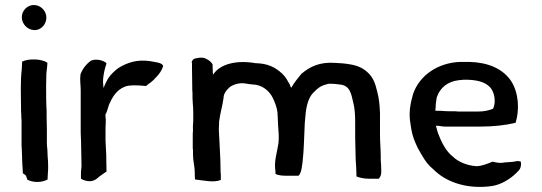

<svg xmlns="http://www.w3.org/2000/svg" viewBox="-20 -736 2162 766"><path d="M63 -381C63 -360 64 -321 64 -300C64 -292 64 -285 65 -277C65 -271 65 -264 66 -256V-166C66 -157 66 -148 67 -139C67 -123 69 -97 69 -82C70 -71 71 -56 71 -45L82 -37C85 -33 86 -28 88 -23V-20C98 -14 113 -10 128 -10C145 -10 159 -14 170 -20V-28C170 -40 172 -50 172 -61V-77C172 -89 171 -102 170 -114L169 -139C168 -148 167 -156 167 -164V-221C167 -236 166 -255 166 -270V-293C164 -321 164 -364 164 -394C164 -410 165 -429 165 -443C166 -455 169 -473 169 -486C146 -501 96 -504 68 -490V-481C68 -476 67 -469 67 -462C64 -437 63 -409 63 -381ZM67 -667C67 -640 90 -617 116 -616H123C147 -619 165 -641 165 -666C165 -693 142 -716 115 -716C89 -716 67 -694 67 -667Z M301 -439C298 -414 302 -398 302 -377V-205C303 -182 304 -161 304 -137C304 -119 305 -101 305 -85C306 -74 304 -61 303 -50V-23C311 -18 324 -13 338 -13C349 -13 360 -18 366 -23L378 -33C387 -39 397 -46 405 -52C405 -68 404 -86 404 -102C404 -113 404 -125 403 -135C403 -150 401 -160 401 -175V-227C402 -241 402 -252 402 -262C401 -265 401 -269 401 -272C401 -274 401 -276 400 -278C409 -291 411 -314 420 -329C432 -356 454 -387 492 -394C526 -398 552 -393 563 -393C568 -398 575 -403 581 -407C589 -413 596 -420 602 -427C615 -440 625 -454 631 -472C628 -487 598 -488 579 -492C527 -500 487 -486 453 -465C441 -457 422 -439 415 -428L409 -419C404 -409 397 -396 393 -385C393 -392 391 -400 391 -408C391 -437 398 -462 405 -483C398 -493 366 -504 343 -494C325 -481 309 -462 301 -439Z M746 -462C746 -439 747 -414 747 -389C747 -381 747 -373 748 -365V-346L749 -326C750 -313 751 -299 751 -286V-255C750 -242 749 -229 750 -216C749 -208 749 -201 749 -195V-145C750 -141 750 -136 750 -131V-118C750 -94 757 -72 757 -49C757 -39 757 -29 758 -20C789 -17 832 -6 861 -18V-41C860 -45 860 -49 860 -54C860 -110 855 -166 853 -219C853 -227 854 -235 854 -242V-250C858 -284 868 -314 872 -346C872 -361 882 -375 891 -383C901 -395 925 -404 946 -404C958 -404 967 -401 977 -400C980 -400 983 -400 987 -399C1025 -399 1055 -373 1068 -346C1076 -329 1084 -311 1087 -288L1088 -269C1089 -247 1090 -220 1092 -199V-182C1092 -176 1091 -171 1091 -165C1086 -129 1072 -92 1079 -52V-42C1090 -37 1103 -35 1118 -35H1171C1183 -47 1184 -69 1187 -89C1193 -137 1193 -194 1196 -246C1200 -301 1205 -344 1234 -370C1246 -383 1260 -394 1281 -399C1285 -401 1290 -402 1296 -402C1309 -402 1322 -401 1334 -399C1377 -396 1381 -362 1390 -324C1395 -304 1397 -278 1397 -251V-188C1397 -158 1399 -129 1399 -99C1400 -80 1402 -62 1402 -43V-32C1415 -27 1432 -23 1451 -23H1491C1496 -28 1501 -37 1501 -48V-58C1501 -70 1500 -86 1499 -97V-112C1499 -141 1496 -169 1496 -198V-284C1495 -316 1492 -345 1485 -370C1478 -400 1471 -422 1452 -442C1432 -463 1408 -475 1372 -480C1355 -483 1338 -484 1320 -485C1255 -490 1216 -470 1182 -441C1167 -422 1156 -410 1142 -386L1138 -392C1138 -393 1138 -395 1137 -397C1126 -415 1123 -425 1108 -440C1078 -469 1047 -483 999 -484C926 -497 858 -482 830 -438C830 -441 830 -444 829 -447C829 -462 828 -467 828 -480C820 -491 814 -496 799 -503C785 -509 770 -505 756 -502C746 -497 743 -487 746 -484Z M1618 -240C1621 -215 1627 -189 1637 -167C1640 -160 1643 -154 1646 -147C1663 -117 1679 -85 1705 -64C1710 -60 1714 -55 1719 -51C1768 -7 1849 20 1944 6C1981 0 2017 -23 2040 -46C2046 -52 2053 -58 2056 -66C2060 -77 2059 -87 2057 -92C2051 -93 2045 -94 2041 -93C2024 -89 2014 -90 1993 -88C1979 -85 1973 -86 1959 -88L1945 -91C1928 -84 1902 -73 1881 -73C1845 -75 1808 -90 1787 -111C1759 -132 1740 -171 1727 -206C1724 -215 1722 -226 1719 -234H1729C1740 -233 1745 -231 1756 -231H1897C1948 -231 1995 -236 2037 -246C2053 -298 2050 -365 2019 -413C1985 -463 1926 -487 1853 -489H1816C1729 -486 1654 -437 1628 -361C1626 -352 1623 -343 1621 -334L1618 -319C1613 -295 1613 -263 1618 -240ZM1717 -294C1717 -298 1717 -302 1718 -306C1718 -316 1719 -329 1721 -338C1721 -342 1722 -345 1723 -349C1736 -387 1767 -411 1810 -416C1816 -417 1823 -417 1831 -418H1836C1877 -418 1913 -411 1934 -389C1955 -368 1959 -325 1947 -302C1929 -295 1910 -291 1887 -291H1819C1811 -291 1804 -291 1796 -292H1776C1762 -292 1751 -293 1737 -294H1725C1723 -295 1720 -294 1717 -294Z"/></svg>

Font: Hussar Pisanka
Style: Regular
Weight: 400
Designer: Robert Jablonski
Foundry: Cannot Into Space Fonts
Version: Version 1.070